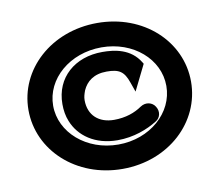

<svg xmlns="http://www.w3.org/2000/svg" viewBox="-60 -532 700 613"><g transform="rotate(-10 290.0 -225.5)"><path d="M137 -226C137 -206 140 -187 147 -170C167 -119 218 -82 291 -82C344 -82 389 -100 421 -120C436 -129 441 -149 430 -166C421 -181 400 -187 382 -175C359 -159 329 -148 291 -148C242 -148 209 -177 209 -226C209 -237 212 -246 216 -257C228 -284 252 -304 294 -304C334 -304 350 -294 363 -256L374 -225L415 -308L412 -313C383 -361 331 -368 291 -368C202 -368 137 -312 137 -226ZM291 -383C394 -383 474 -313 474 -226C474 -139 394 -68 291 -68C188 -68 107 -139 107 -226C107 -313 188 -383 291 -383ZM291 11C441 11 554 -95 554 -226C554 -357 441 -462 291 -462C141 -462 27 -357 27 -226C27 -95 141 11 291 11Z"/></g></svg>

Font: Charger
Style: ExBd
Weight: 400
Designer: Jasper
Foundry: Cannot Into Space Fonts
Version: Version 0.99